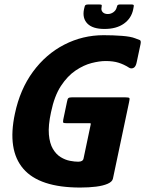

<svg xmlns="http://www.w3.org/2000/svg" viewBox="-20 -836 652 862"><path d="M487 -34Q484 -20 463.5 -11Q443 -2 411 2Q379 6 340 6Q157 6 84.5 -78.5Q12 -163 47 -326Q70 -435 128 -514Q186 -593 268.5 -635.5Q351 -678 445 -678Q488 -678 527.5 -675Q567 -672 587 -664Q602 -659 608 -656Q614 -653 611 -638L594 -558Q590 -536 579 -531Q568 -526 558 -533Q536 -547 512 -554.5Q488 -562 454 -562Q427 -562 391.5 -553Q356 -544 319.5 -519.5Q283 -495 253.5 -450Q224 -405 209 -332Q196 -272 199.5 -232Q203 -192 217.5 -167.5Q232 -143 252.5 -130.5Q273 -118 294 -114Q315 -110 331 -110Q352 -110 355 -124L387 -276Q388 -281 387 -282Q386 -283 381 -283H278Q267 -283 264.5 -285Q262 -287 264 -299L281 -380Q283 -392 287 -395.5Q291 -399 303 -399H542Q559 -399 561 -395.5Q563 -392 559 -375ZM449 -706Q396 -706 372.5 -730Q349 -754 357 -794Q360 -810 363.5 -813Q367 -816 377 -816H423Q433 -816 435.5 -814.5Q438 -813 436 -803Q433 -790 441 -781.5Q449 -773 464 -773Q478 -773 489.5 -781.5Q501 -790 504 -803Q506 -813 510.5 -814.5Q515 -816 519 -816H570Q578 -816 580 -813.5Q582 -811 578 -794Q570 -754 536.5 -730Q503 -706 449 -706Z"/></svg>

Font: Glory Thin ExtraBold
Style: Italic
Weight: 800
Italic angle: -12°
Version: Version 1.011